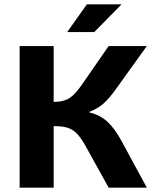

<svg xmlns="http://www.w3.org/2000/svg" viewBox="-20 -860 695 880"><path d="M70 0ZM70 -649H226V-393Q270 -393 297 -409.5Q324 -426 356 -473L478 -649H653L513 -454Q481 -409 454.5 -385.5Q428 -362 389 -347V-345Q439 -333 472.5 -302Q506 -271 538 -212L653 0H478L372 -191Q351 -229 331.5 -248.5Q312 -268 288 -275Q264 -282 226 -282V0H70ZM378 -840H537L412 -713H288Z"/></svg>

Font: Play
Style: Bold
Weight: 700
Designer: Jonas Hecksher (Cyrillic expansion: Cyreal)
Foundry: Jonas Hecksher, Playtype, e-types AS
Version: Version 2.101; ttfautohint (v1.5.65-e2d9)